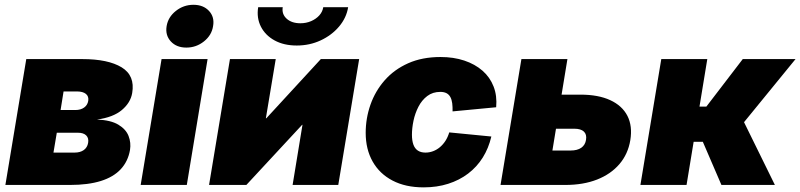

<svg xmlns="http://www.w3.org/2000/svg" viewBox="-20 -787 3405 817"><path d="M2.9 0 91.8 -535.6H330.1Q439.9 -535.6 497.6 -500.5Q555.2 -465.3 542.5 -391.1Q535.6 -350.1 498.5 -318.8Q461.4 -287.6 392.6 -278.3Q451.7 -275.9 483.9 -256.3Q516.1 -236.8 527.1 -208.3Q538.1 -179.7 533.2 -148.9Q524.9 -100.6 493.9 -67.1Q462.9 -33.7 408.9 -16.8Q355 0 278.3 0ZM207.5 -137.7H297.4Q321.3 -137.7 336.4 -148.4Q351.6 -159.2 355 -179.2Q358.4 -199.2 346.9 -210.7Q335.4 -222.2 311.5 -222.2H221.7ZM237.8 -318.8H300.3Q323.2 -318.8 337.9 -329.3Q352.5 -339.8 355.5 -357.9Q358.4 -377 345.5 -387.5Q332.5 -397.9 307.1 -397.9H250.5Z M578.6 0 667.5 -535.6H863.3L774.9 0ZM772.9 -584.5Q731 -584.5 706.8 -610.8Q682.6 -637.2 689 -675.8Q695.3 -714.4 728.3 -740.5Q761.2 -766.6 803.2 -766.6Q845.2 -766.6 869.4 -740.5Q893.6 -714.4 886.7 -675.8Q880.9 -637.2 847.9 -610.8Q814.9 -584.5 772.9 -584.5Z M1419.4 0H1225.1L1267.1 -255.9H1265.6L1028.3 0H869.6L958.5 -535.6H1153.3L1111.3 -283.7H1113.3L1345.2 -535.6H1508.3ZM1242.7 -593.3Q1188 -593.3 1148.4 -615Q1108.9 -636.7 1090.1 -673.8Q1071.3 -710.9 1078.6 -756.3H1183.1Q1178.2 -727.1 1199.7 -707.5Q1221.2 -688 1258.3 -688Q1282.7 -688 1303.7 -697Q1324.7 -706.1 1338.6 -721.4Q1352.5 -736.8 1355.5 -756.3H1461.4Q1454.1 -710.9 1422.6 -673.8Q1391.1 -636.7 1344.2 -615Q1297.4 -593.3 1242.7 -593.3Z M1782.7 10.3Q1705.6 10.3 1650.4 -18.6Q1595.2 -47.4 1565.7 -99.6Q1536.1 -151.9 1536.1 -221.7Q1536.1 -283.7 1556.4 -341.6Q1576.7 -399.4 1616.9 -445.3Q1657.2 -491.2 1716.8 -517.8Q1776.4 -544.4 1854.5 -544.4Q1910.2 -544.4 1955.6 -529.3Q2001 -514.2 2033 -486.3Q2064.9 -458.5 2080.3 -418.9Q2095.7 -379.4 2091.3 -330.6L1905.8 -313Q1906.2 -332 1904.3 -347.4Q1902.3 -362.8 1896.5 -373.8Q1890.6 -384.8 1880.1 -390.4Q1869.6 -396 1853.5 -396Q1821.3 -396 1798.1 -378.4Q1774.9 -360.8 1760.5 -332.8Q1746.1 -304.7 1739.5 -273.2Q1732.9 -241.7 1732.9 -213.9Q1732.9 -189 1739 -171.9Q1745.1 -154.8 1758.1 -146.2Q1771 -137.7 1790.5 -137.7Q1807.1 -137.7 1822.8 -143.6Q1838.4 -149.4 1851.8 -160.6Q1865.2 -171.9 1875.5 -187.7Q1885.7 -203.6 1891.6 -223.6L2070.8 -206.1Q2059.1 -156.2 2034.2 -116.5Q2009.3 -76.7 1971.9 -48.3Q1934.6 -20 1887 -4.9Q1839.4 10.3 1782.7 10.3Z M2286.6 -384.3H2449.7Q2525.9 -384.3 2576.7 -360.8Q2627.4 -337.4 2649.7 -294.2Q2671.9 -251 2662.1 -190.4Q2652.3 -131.3 2615.7 -88.6Q2579.1 -45.9 2520.5 -22.9Q2461.9 0 2385.7 0H2109.9L2198.7 -535.6H2394.5L2330.6 -146.5H2408.2Q2436.5 -146.5 2453.4 -158.2Q2470.2 -169.9 2473.6 -191.9Q2477.5 -214.8 2464.6 -227.1Q2451.7 -239.3 2423.3 -239.3H2262.7Z M2705.1 0 2793.9 -535.6H2989.7L2956.5 -333.5H2985.8L3140.6 -535.6H3365.2L3146 -267.1L3277.3 0H3049.8L2970.7 -183.6H2931.6L2901.4 0Z"/></svg>

Font: Inter 20pt Black
Style: Italic
Weight: 900
Italic angle: -9.3988°
Version: Version 4.001;git-66647c0bb